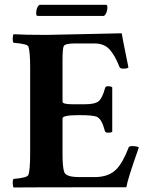

<svg xmlns="http://www.w3.org/2000/svg" viewBox="-20 -789 628 811"><path d="M132.8 -732.4Q132.8 -743.2 135.7 -752Q138.7 -760.7 142.1 -764.6Q145.5 -768.6 147.5 -768.6H427.7Q433.6 -768.6 433.6 -758.8Q433.6 -747.1 430.2 -737.8Q426.8 -728.5 422.9 -725.6L419.9 -721.7H138.7Q138.7 -721.7 134.8 -723.6Q132.8 -726.6 132.8 -732.4ZM176.8 -641.6Q200.2 -641.6 338.4 -645Q476.6 -648.4 494.1 -648.4Q495.1 -638.7 522.5 -503.9Q517.6 -499 500 -499Q487.3 -499 484.4 -506.8Q465.8 -554.7 442.9 -580.1Q419.9 -605.5 378.9 -605.5H297.9Q253.9 -605.5 249 -593.8Q244.1 -582 244.1 -534.2V-359.4Q244.1 -348.6 286.1 -348.6H337.9Q380.9 -348.6 396.5 -361.3Q412.1 -374 423.8 -417Q425.8 -424.8 435.5 -424.8Q449.2 -424.8 454.1 -419.9V-232.4Q450.2 -228.5 436.5 -228.5Q424.8 -228.5 422.9 -236.3Q410.2 -286.1 388.7 -295.9Q372.1 -302.7 314.5 -302.7Q244.1 -302.7 244.1 -289.1V-137.7Q244.1 -80.1 252 -60.5Q260.7 -41 315.4 -41H379.9Q438.5 -41 470.7 -73.2Q499 -101.6 523.4 -166Q525.4 -171.9 537.1 -171.9Q560.5 -171.9 566.4 -166Q518.6 -31.2 513.7 2Q75.2 2 37.1 2.9Q34.2 -2 33.7 -15.1Q33.2 -28.3 37.1 -33.2Q94.7 -38.1 99.6 -49.8Q107.4 -69.3 107.4 -141.6V-501Q107.4 -573.2 99.6 -592.8Q95.7 -603.5 37.1 -608.4Q33.2 -613.3 33.7 -626.5Q34.2 -639.6 37.1 -644.5Q81.1 -641.6 176.8 -641.6Z"/></svg>

Font: Crimson
Style: Bold
Weight: 700
Version: Version 0.8 ; ttfautohint (v1.00) -l 8 -r 50 -G 200 -x 14 -D